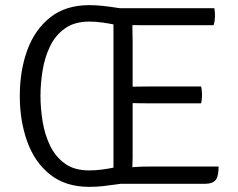

<svg xmlns="http://www.w3.org/2000/svg" viewBox="-20 -715 925 747"><path d="M469.5 -2.5Q451 -0.5 428.2 3Q405.5 6.5 380.2 9.2Q355 12 327.5 12Q235 12 175 -35.8Q115 -83.5 86 -164Q57 -244.5 57 -342Q57 -440 86.2 -520Q115.5 -600 175.5 -647.5Q235.5 -695 327.5 -695Q353.5 -695 379 -692.2Q404.5 -689.5 427.8 -685.8Q451 -682 469.5 -680.5V-608Q454.5 -613 430.5 -618.2Q406.5 -623.5 379.5 -627.2Q352.5 -631 327.5 -631Q270 -631 232.8 -604.5Q195.5 -578 174.8 -535Q154 -492 145.8 -441.2Q137.5 -390.5 137.5 -342Q137.5 -293.5 145.8 -242.5Q154 -191.5 174.8 -148.5Q195.5 -105.5 232.2 -78.8Q269 -52 326.5 -52Q353.5 -52 380.5 -55.8Q407.5 -59.5 431 -64.8Q454.5 -70 469.5 -75ZM421.5 -683H495V-620Q495 -599 495.5 -587.5Q496 -576 496 -555.5V-103Q496 -92.5 495.5 -83.8Q495 -75 495 -64V0H421.5ZM762.5 -378.5Q764.5 -370 765.2 -361Q766 -352 766 -346Q766 -339.5 765.2 -330.5Q764.5 -321.5 762.5 -313H555.5Q544.5 -313 530 -313.2Q515.5 -313.5 499.8 -313.8Q484 -314 469.5 -314V-377.5Q484 -377.5 499.8 -377.8Q515.5 -378 530 -378.2Q544.5 -378.5 555.5 -378.5ZM814 -683Q815.5 -674 816 -666.2Q816.5 -658.5 816.5 -652Q816.5 -645.5 815.2 -635.8Q814 -626 811 -617H555.5Q544.5 -617 530 -617Q515.5 -617 499.8 -617.2Q484 -617.5 469.5 -618V-683ZM830.5 -67Q830.5 -27.5 818.2 -13.8Q806 0 779.5 0H469.5V-62.5Q489 -64 509.2 -65.5Q529.5 -67 557 -67Z"/></svg>

Font: Signika SC
Style: Regular
Weight: 300
Designer: Anna Giedryś
Foundry: Anna Giedryś
Version: Version 2.000